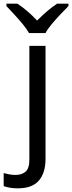

<svg xmlns="http://www.w3.org/2000/svg" viewBox="-75 -786 393 1046"><path d="M22 240Q-3 240 -22 236.5Q-41 233 -55 228V157Q-40 161 -24 164Q-8 167 11 167Q43 167 64 149.5Q85 132 85 83V-536H173V80Q173 155 137 197.5Q101 240 22 240ZM83 -606Q70 -629 48 -655.5Q26 -682 2 -708Q-22 -734 -40 -753V-766H20Q46 -749 74 -725Q102 -701 127 -674Q154 -701 182 -725Q210 -749 236 -766H298V-753Q279 -734 254.5 -708Q230 -682 207.5 -655.5Q185 -629 173 -606Z"/></svg>

Font: Noto IKEA Latin
Style: Regular
Weight: 400
Designer: Monotype Design Team
Foundry: Monotype Imaging Inc.
Version: Version 1.0